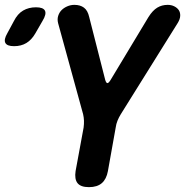

<svg xmlns="http://www.w3.org/2000/svg" viewBox="-148 -760 768 790"><path d="M-3 -622Q-18 -596 -39.5 -583Q-61 -570 -90 -570Q-119 -570 -126 -583.5Q-133 -597 -118 -623L-91 -673Q-76 -703 -53 -716.5Q-30 -730 0 -730Q30 -730 37 -716Q44 -702 27 -674ZM218 10Q184 10 171 -6.5Q158 -23 163 -56L196 -235Q198 -250 197.5 -263.5Q197 -277 194 -290L91 -665Q87 -681 91.5 -695Q96 -709 105.5 -718.5Q115 -728 129 -734Q143 -740 158 -740Q182 -740 197.5 -728.5Q213 -717 219 -690L285 -431Q289 -418 294 -418Q299 -418 307 -431L463 -690Q480 -717 499 -728.5Q518 -740 542 -740Q557 -740 569 -734Q581 -728 587.5 -718.5Q594 -709 593.5 -695Q593 -681 583 -665L349 -290Q341 -277 335.5 -263.5Q330 -250 328 -235L296 -56Q290 -23 271 -6.5Q252 10 218 10Z"/></svg>

Font: Maple Mono
Style: Bold Italic
Weight: 700
Italic angle: -10°
Monospace: yes
Designer: subframe7536
Version: Version 7.000